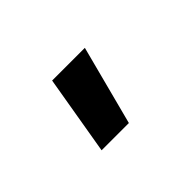

<svg xmlns="http://www.w3.org/2000/svg" viewBox="-49 -342 697 697"><g transform="rotate(-45 300.0 7.0)"><path d="M175 160H315L395 -146H227Z"/></g></svg>

Font: JetBrains Mono ExtraBold
Style: Regular
Weight: 800
Monospace: yes
Designer: Philipp Nurullin, Konstantin Bulenkov
Foundry: JetBrains
Version: Version 2.305